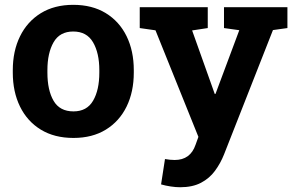

<svg xmlns="http://www.w3.org/2000/svg" viewBox="-20 -558 1212 791"><path d="M282.7 10.3Q204.1 10.3 148.2 -23.9Q92.3 -58.1 62.5 -118.9Q32.7 -179.7 32.7 -258.8V-269Q32.7 -347.7 62.5 -408.4Q92.3 -469.2 148.2 -503.7Q204.1 -538.1 281.7 -538.1Q359.9 -538.1 415.8 -503.9Q471.7 -469.7 501.5 -408.9Q531.2 -348.1 531.2 -269V-258.8Q531.2 -179.7 501.5 -118.9Q471.7 -58.1 416 -23.9Q360.4 10.3 282.7 10.3ZM282.7 -99.1Q337.9 -99.1 363.5 -143.1Q389.2 -187 389.2 -258.8V-269Q389.2 -339.4 363.3 -383.8Q337.4 -428.2 281.7 -428.2Q226.1 -428.2 200.7 -383.8Q175.3 -339.4 175.3 -269V-258.8Q175.3 -186.5 200.7 -142.8Q226.1 -99.1 282.7 -99.1ZM722.2 213.4Q704.1 213.4 683.1 210.2Q662.1 207 643.6 201.7L659.7 97.2Q668.9 99.1 680.2 100.1Q691.4 101.1 699.7 101.1Q764.2 101.1 785.6 38.6L797.4 5.9L620.6 -433.1L555.7 -442.4V-528.3H835.9V-442.4L771.5 -432.6L854.5 -199.7L864.7 -170.9H867.7L965.8 -433.6L902.8 -442.4V-528.3H1164.1V-442.4L1104.5 -434.1L902.8 78.6Q888.2 115.2 865.5 146Q842.8 176.8 807.9 195.1Q772.9 213.4 722.2 213.4Z"/></svg>

Font: Roboto Slab
Style: Bold
Weight: 700
Designer: Google
Version: Version 2.000; ttfautohint (v1.8.1.43-b0c9)